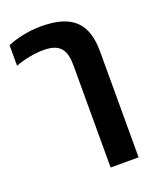

<svg xmlns="http://www.w3.org/2000/svg" viewBox="-134 -630 712 871"><g transform="rotate(-20 222.5 -195.0)"><path d="M248 160H383V-351C383 -487 321 -550 169 -550C110 -550 47 -536 7 -518V-419C46 -434 99 -445 143 -445C227 -445 248 -404 248 -332Z"/></g></svg>

Font: Kanit Medium
Style: Regular
Weight: 500
Designer: Katatrad Team
Foundry: CadsonDemak
Version: Version 1.000;PS 001.000;hotconv 1.0.88;makeotf.lib2.5.64775